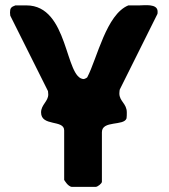

<svg xmlns="http://www.w3.org/2000/svg" viewBox="-20 -728 658 748"><path d="M140 -290C140 -234 230 -263 230 -220V-27C230 -26 237 -17 240 -13C244 -8 253 0 260 0H353C360 0 377 -13 377 -20V-213C377 -260 463 -236 473 -267C474 -270 474 -286 474 -290C474 -325 445 -333 445 -364C445 -368 446 -379 447 -380L593 -673C594 -674 594 -680 594 -683C594 -715 542 -707 523 -707H480C394 -672 359 -502 320 -427C319 -425 309 -420 307 -420C232 -420 249 -707 83 -707H40C23 -701 19 -696 19 -679C19 -676 20 -667 20 -667L167 -373C167 -373 168 -364 168 -360C168 -333 140 -320 140 -290Z"/></svg>

Font: Asimov Print
Style: C
Weight: 500
Designer: Google
Version: Version 2.000980: 2014